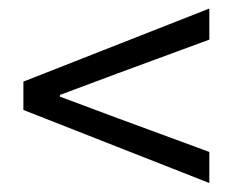

<svg xmlns="http://www.w3.org/2000/svg" viewBox="-20 -553 537 443"><path d="M463 -130.7 34 -299.3V-364.7L463 -533.3V-461.6L251.7 -383.8L118.3 -334V-330L251.7 -280.2L463 -202.4Z"/></svg>

Font: SourceSans3VF
Style: Regular
Weight: 200
Designer: Paul D. Hunt
Foundry: Adobe
Version: Version 3.052;hotconv 1.1.0;makeotfexe 2.6.0